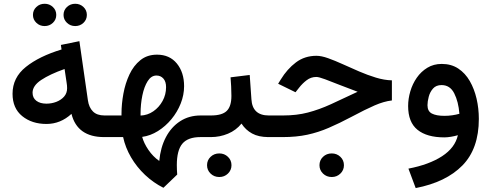

<svg xmlns="http://www.w3.org/2000/svg" viewBox="-20 -709 2541 993"><path d="M308.6 -631.8Q308.6 -656.2 326.2 -672.9Q343.8 -689.5 369.1 -689.5Q394 -689.5 411.6 -672.9Q429.2 -656.2 429.2 -631.8Q429.2 -607.4 411.6 -590.8Q394 -574.2 369.1 -574.2Q343.8 -574.2 326.2 -591.1Q308.6 -607.9 308.6 -631.8ZM150.4 -631.8Q150.4 -656.2 168 -672.9Q185.5 -689.5 210.9 -689.5Q235.8 -689.5 253.4 -672.9Q271 -656.2 271 -631.8Q271 -607.4 253.4 -590.8Q235.8 -574.2 210.9 -574.2Q185.5 -574.2 168 -591.1Q150.4 -607.9 150.4 -631.8ZM518.6 0Q379.9 0 349.6 -120.1Q293 -67.9 220.2 -67.9Q145 -67.9 95 -108.4Q44.9 -148.9 44.9 -224.1Q44.9 -307.6 113.8 -362.8Q182.6 -418 298.3 -453.1L294.9 -476.6L390.6 -496.1L434.6 -190.4Q439.9 -153.3 460.7 -132.6Q481.4 -111.8 520.5 -111.8H535.6V0ZM327.1 -252.9Q327.1 -267.1 324.2 -283.7L314 -352.1Q237.8 -325.2 193.1 -295.4Q148.4 -265.6 148.4 -229.5Q148.4 -202.6 168 -187.7Q187.5 -172.9 220.2 -172.9Q246.6 -172.9 271 -182.1Q295.4 -191.4 311.3 -209.2Q327.1 -227.1 327.1 -252.9Z M516.1 0V-111.8H608.4V-121.6Q608.4 -171.4 618.2 -224.6Q627.9 -277.8 649.4 -323.7Q670.9 -369.6 706.1 -397.9Q741.2 -426.3 792 -426.3Q857.4 -426.3 894.8 -380.4Q932.1 -334.5 932.1 -263.2Q932.1 -217.8 914.6 -173.6Q897 -129.4 866.5 -92.5Q835.9 -55.7 796.9 -31.2Q757.8 -6.8 715.3 -1Q724.1 31.7 747.6 66.2Q771 100.6 803.7 123.5Q810.1 53.7 837.9 0.7Q865.7 -52.2 911.6 -82Q957.5 -111.8 1017.6 -111.8H1033.7V0H1016.6Q951.7 0 923.1 34.2Q894.5 68.4 894.5 145Q894.5 156.2 895 168.7Q895.5 181.2 896.5 193.8L825.2 262.2Q773.4 236.3 730.2 195.6Q687 154.8 657.7 104.5Q628.4 54.2 616.7 0ZM789.1 -318.4Q762.2 -318.4 743.9 -289.6Q725.6 -260.7 716.3 -215.6Q707 -170.4 707 -121.6V-111.3Q743.2 -112.8 772.9 -133.3Q802.7 -153.8 820.8 -186.8Q838.9 -219.7 838.9 -258.3Q838.9 -287.1 825 -302.7Q811 -318.4 789.1 -318.4Z M1013.7 -111.8H1070.8Q1128.9 -111.8 1152.8 -135.5Q1176.8 -159.2 1176.8 -212.9Q1176.8 -238.8 1175.5 -262.5Q1174.3 -286.1 1172.4 -309.1L1271.5 -321.3L1280.3 -195.8Q1285.2 -111.8 1370.1 -111.8H1380.4V0H1369.1Q1317.4 0 1283.7 -18.6Q1250 -37.1 1229 -69.8Q1201.2 -35.2 1159.2 -17.6Q1117.2 0 1070.8 0H1013.7ZM1050.8 145.5Q1050.8 119.6 1069.1 102.1Q1087.4 84.5 1114.3 84.5Q1140.6 84.5 1158.9 102.1Q1177.2 119.6 1177.2 145.5Q1177.2 170.9 1158.9 188.7Q1140.6 206.5 1114.3 206.5Q1087.4 206.5 1069.1 188.7Q1050.8 170.9 1050.8 145.5Z M1632.3 145.5Q1632.3 119.6 1650.6 102.1Q1668.9 84.5 1695.8 84.5Q1722.2 84.5 1740.5 102.1Q1758.8 119.6 1758.8 145.5Q1758.8 170.9 1740.5 188.7Q1722.2 206.5 1695.8 206.5Q1668.9 206.5 1650.6 188.7Q1632.3 170.9 1632.3 145.5ZM1360.8 -111.8H1443.8Q1514.6 -111.8 1572.5 -127Q1630.4 -142.1 1690.9 -169.7Q1751.5 -197.3 1829.6 -234.4Q1781.7 -252 1737.5 -269.5Q1693.4 -287.1 1661.1 -299.1Q1628.9 -311 1616.2 -311Q1587.9 -311 1565.7 -293.9Q1543.5 -276.9 1526.9 -255.4L1508.3 -231.9L1418.5 -275.9L1432.1 -297.9Q1465.3 -352.1 1510.5 -386.2Q1555.7 -420.4 1616.7 -420.4Q1642.1 -420.4 1677 -408Q1711.9 -395.5 1752.7 -377Q1793.5 -358.4 1837.2 -339.6Q1880.9 -320.8 1924.1 -307.6Q1967.3 -294.4 2006.8 -293.5V-189.5Q1965.3 -184.6 1918 -164.1Q1870.6 -143.6 1797.4 -104.5Q1734.9 -71.3 1680.4 -47.9Q1626 -24.4 1569.3 -12.2Q1512.7 0 1442.4 0H1360.8Z M2456.5 -94.2Q2456.5 60.1 2371.6 146.7Q2286.6 233.4 2129.9 263.7L2092.3 163.1Q2199.2 142.6 2266.4 98.9Q2333.5 55.2 2348.1 -9.8Q2332 -4.9 2312.7 -1.7Q2293.5 1.5 2277.8 1.5Q2188 1.5 2139.4 -37.6Q2090.8 -76.7 2090.8 -160.6Q2090.8 -198.2 2102.1 -236.6Q2113.3 -274.9 2135.5 -306.9Q2157.7 -338.9 2190.2 -358.6Q2222.7 -378.4 2264.6 -378.4Q2314 -378.4 2350.1 -354.5Q2386.2 -330.6 2409.7 -289.8Q2433.1 -249 2444.8 -198.5Q2456.5 -147.9 2456.5 -94.2ZM2278.3 -109.9Q2299.3 -109.9 2319.3 -112.8Q2339.4 -115.7 2356 -120.6Q2351.1 -183.1 2329.3 -226.1Q2307.6 -269 2263.7 -269Q2235.4 -269 2219.5 -251Q2203.6 -232.9 2197.3 -208.5Q2190.9 -184.1 2190.9 -165Q2190.9 -133.3 2213.9 -121.6Q2236.8 -109.9 2278.3 -109.9Z"/></svg>

Font: Vazirmatn RD Medium
Style: Regular
Weight: 500
Designer: Saber Rastikerdar
Foundry: Saber Rastikerdar
Version: Version 33.003